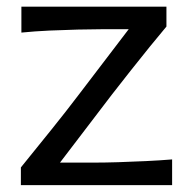

<svg xmlns="http://www.w3.org/2000/svg" viewBox="-20 -541 560 561"><path d="M41 0V-51.8Q86.9 -108.4 130.1 -162.1Q173.3 -215.8 210 -264.2L356 -455.6H275.4Q247.1 -455.6 207.3 -454.6Q167.5 -453.6 124.5 -451.7Q81.5 -449.7 42.5 -445.8V-521.5H466.3V-463.4Q445.3 -438.5 417.7 -404.5Q390.1 -370.6 361.3 -334Q332.5 -297.4 306.6 -264.2L155.3 -65.9H257.8Q286.6 -65.9 325.7 -67.1Q364.7 -68.4 406.2 -70.3Q447.8 -72.3 482.9 -75.2V0Z"/></svg>

Font: Pinar-DS2-FD Regular
Style: Regular
Weight: 400
Designer: Amin Abedi
Version: Version 2.000